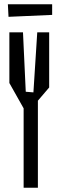

<svg xmlns="http://www.w3.org/2000/svg" viewBox="-20 -862 275 902"><path d="M91 -353 24 -472V-710H88L101 -431L137 -428L155 -710H211V-451L158 -389V20H91ZM17 -842H225V-792L20 -783Z"/></svg>

Font: Bahianita
Style: Regular
Weight: 400
Designer: Pablo Cosgaya & Dani Raskovsky
Foundry: Pablo Cosgaya & Dani Raskovsky
Version: Version 1.008